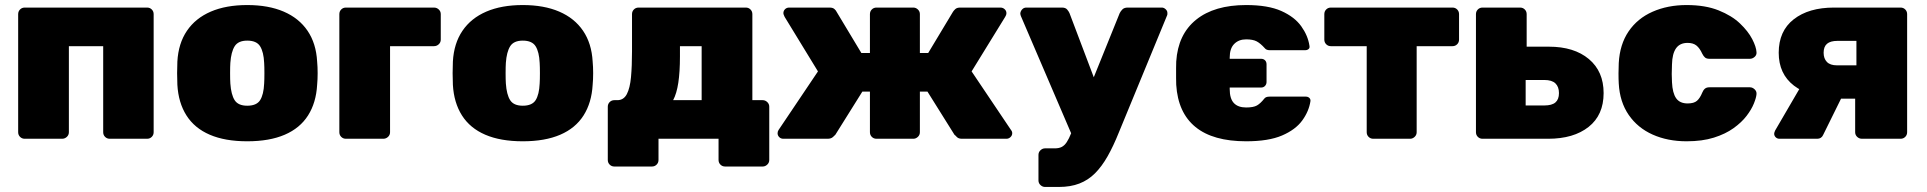

<svg xmlns="http://www.w3.org/2000/svg" viewBox="-20 -550 7637 761"><path d="M78 0Q67 0 59.5 -7.5Q52 -15 52 -26V-494Q52 -505 59.5 -512.5Q67 -520 78 -520H563Q574 -520 581.5 -512.5Q589 -505 589 -494V-26Q589 -15 581.5 -7.5Q574 0 563 0H415Q404 0 396.5 -7.5Q389 -15 389 -26V-367H253V-26Q253 -15 245 -7.5Q237 0 226 0Z M960 10Q872 10 811.5 -16Q751 -42 719 -92.5Q687 -143 683 -214Q682 -235 682 -260Q682 -285 683 -306Q687 -378 721 -428Q755 -478 815.5 -504Q876 -530 960 -530Q1044 -530 1104.5 -504Q1165 -478 1199 -428Q1233 -378 1237 -306Q1239 -285 1239 -260Q1239 -235 1237 -214Q1233 -143 1201 -92.5Q1169 -42 1108.5 -16Q1048 10 960 10ZM960 -131Q997 -131 1011 -153Q1025 -175 1027 -219Q1028 -234 1028 -260Q1028 -286 1027 -301Q1025 -344 1011 -366.5Q997 -389 960 -389Q924 -389 910 -366.5Q896 -344 893 -301Q892 -286 892 -260Q892 -234 893 -219Q896 -175 910 -153Q924 -131 960 -131Z M1351 0Q1340 0 1332.5 -7.5Q1325 -15 1325 -26V-494Q1325 -505 1332.5 -512.5Q1340 -520 1351 -520H1700Q1711 -520 1719 -512.5Q1727 -505 1727 -494V-393Q1727 -382 1719 -374.5Q1711 -367 1700 -367H1526V-26Q1526 -15 1518 -7.5Q1510 0 1499 0Z M2052 10Q1964 10 1903.5 -16Q1843 -42 1811 -92.5Q1779 -143 1775 -214Q1774 -235 1774 -260Q1774 -285 1775 -306Q1779 -378 1813 -428Q1847 -478 1907.5 -504Q1968 -530 2052 -530Q2136 -530 2196.5 -504Q2257 -478 2291 -428Q2325 -378 2329 -306Q2331 -285 2331 -260Q2331 -235 2329 -214Q2325 -143 2293 -92.5Q2261 -42 2200.5 -16Q2140 10 2052 10ZM2052 -131Q2089 -131 2103 -153Q2117 -175 2119 -219Q2120 -234 2120 -260Q2120 -286 2119 -301Q2117 -344 2103 -366.5Q2089 -389 2052 -389Q2016 -389 2002 -366.5Q1988 -344 1985 -301Q1984 -286 1984 -260Q1984 -234 1985 -219Q1988 -175 2002 -153Q2016 -131 2052 -131Z M2415 110Q2404 110 2396.5 102.5Q2389 95 2389 84V-127Q2389 -138 2396.5 -145.5Q2404 -153 2415 -153H2427Q2452 -153 2464.5 -177Q2477 -201 2481 -244.5Q2485 -288 2485 -347V-494Q2485 -505 2492.5 -512.5Q2500 -520 2511 -520H2936Q2947 -520 2954.5 -512.5Q2962 -505 2962 -494V-153H3003Q3013 -153 3021 -145.5Q3029 -138 3029 -127V84Q3029 95 3021 102.5Q3013 110 3003 110H2854Q2843 110 2835.5 102.5Q2828 95 2828 84V0H2590V84Q2590 95 2582.5 102.5Q2575 110 2564 110ZM2648 -153H2761V-367H2675V-326Q2675 -265 2668.5 -222Q2662 -179 2648 -153Z M3085 0Q3075 0 3068.5 -6.5Q3062 -13 3062 -22Q3062 -29 3066 -35L3222 -267L3090 -483Q3089 -486 3087 -490Q3085 -494 3085 -498Q3085 -507 3091.5 -513.5Q3098 -520 3108 -520H3268Q3281 -520 3287.5 -514Q3294 -508 3296 -503L3394 -340H3428V-494Q3428 -505 3435.5 -512.5Q3443 -520 3454 -520H3600Q3610 -520 3618 -512.5Q3626 -505 3626 -494V-340H3659L3757 -503Q3760 -508 3766.5 -514Q3773 -520 3786 -520H3945Q3955 -520 3962 -513.5Q3969 -507 3969 -498Q3969 -494 3967.5 -490Q3966 -486 3964 -483L3831 -267L3987 -35Q3992 -29 3992 -22Q3992 -13 3985 -6.5Q3978 0 3969 0H3793Q3779 0 3772.5 -7Q3766 -14 3763 -16L3656 -187H3626V-26Q3626 -15 3618 -7.5Q3610 0 3600 0H3454Q3443 0 3435.5 -7.5Q3428 -15 3428 -26V-187H3398L3291 -16Q3289 -14 3281.5 -7Q3274 0 3260 0Z M4122 191Q4112 191 4104 183.5Q4096 176 4096 165V64Q4096 53 4104 45.5Q4112 38 4122 38H4161Q4177 38 4188 32.5Q4199 27 4208 13.5Q4217 0 4226 -23L4418 -498Q4422 -506 4429 -513Q4436 -520 4450 -520H4585Q4593 -520 4600 -513.5Q4607 -507 4607 -499Q4607 -497 4607 -494Q4607 -491 4605 -487L4415 -26Q4393 29 4370 69.5Q4347 110 4320 137Q4293 164 4258 177.5Q4223 191 4177 191ZM4231 -9 4026 -487Q4024 -493 4024 -497Q4025 -506 4031.5 -513Q4038 -520 4048 -520H4189Q4203 -520 4209.5 -512.5Q4216 -505 4219 -498L4353 -144Z M4919 10Q4788 10 4718.5 -46.5Q4649 -103 4642 -214Q4642 -221 4641.5 -240.5Q4641 -260 4641.5 -280Q4642 -300 4642 -306Q4649 -414 4721 -472Q4793 -530 4919 -530Q5006 -530 5058.5 -506.5Q5111 -483 5137.5 -446Q5164 -409 5170 -369Q5172 -360 5166.5 -355.5Q5161 -351 5153 -351H5013Q5006 -351 5001 -353Q4996 -355 4993 -359Q4976 -378 4961 -386Q4946 -394 4919 -394Q4890 -394 4872 -376Q4854 -358 4854 -322V-317H4978Q4988 -317 4994 -311Q5000 -305 5000 -295V-225Q5000 -216 4994 -209.5Q4988 -203 4978 -203H4854V-197Q4854 -159 4870.5 -141.5Q4887 -124 4919 -124Q4948 -124 4962 -132Q4976 -140 4991 -159Q4994 -163 4999 -165Q5004 -167 5012 -167H5156Q5164 -167 5169.5 -162Q5175 -157 5174 -149Q5168 -109 5141.5 -72.5Q5115 -36 5061.5 -13Q5008 10 4919 10Z M5423 0Q5412 0 5404.5 -7.5Q5397 -15 5397 -26V-367H5255Q5244 -367 5236.5 -374.5Q5229 -382 5229 -393V-494Q5229 -505 5236.5 -512.5Q5244 -520 5255 -520H5737Q5748 -520 5755.5 -512.5Q5763 -505 5763 -494V-393Q5763 -382 5755.5 -374.5Q5748 -367 5737 -367H5595V-26Q5595 -15 5587 -7.5Q5579 0 5569 0Z M5856 0Q5845 0 5837.5 -7.5Q5830 -15 5830 -26V-494Q5830 -505 5837.5 -512.5Q5845 -520 5856 -520H6005Q6016 -520 6023.5 -512.5Q6031 -505 6031 -494V-365H6119Q6219 -365 6277.5 -316Q6336 -267 6336 -181Q6336 -94 6276.5 -47Q6217 0 6116 0ZM6027 -132H6101Q6131 -132 6145 -144Q6159 -156 6159 -181Q6159 -206 6145 -219.5Q6131 -233 6101 -233H6027Z M6665 10Q6590 10 6530.5 -16.5Q6471 -43 6435.5 -94.5Q6400 -146 6396 -219Q6395 -235 6395 -259Q6395 -283 6396 -300Q6400 -374 6435 -425.5Q6470 -477 6530 -503.5Q6590 -530 6665 -530Q6739 -530 6791.5 -509Q6844 -488 6876.5 -457Q6909 -426 6925 -395Q6941 -364 6942 -343Q6943 -332 6934.5 -324.5Q6926 -317 6916 -317H6755Q6744 -317 6738 -322Q6732 -327 6727 -337Q6717 -359 6704 -369.5Q6691 -380 6669 -380Q6638 -380 6623 -358.5Q6608 -337 6607 -295Q6605 -254 6607 -224Q6609 -181 6623.5 -160.5Q6638 -140 6669 -140Q6694 -140 6706 -150.5Q6718 -161 6727 -183Q6731 -193 6737.5 -198.5Q6744 -204 6755 -204H6916Q6926 -204 6934.5 -196Q6943 -188 6942 -177Q6941 -163 6931.5 -139.5Q6922 -116 6902.5 -90.5Q6883 -65 6851 -42Q6819 -19 6773 -4.5Q6727 10 6665 10Z M7360 0Q7349 0 7341 -7.5Q7333 -15 7333 -26V-159H7263V-164Q7151 -164 7090.5 -210.5Q7030 -257 7030 -341Q7030 -427 7089.5 -473.5Q7149 -520 7249 -520H7513Q7524 -520 7531.5 -512.5Q7539 -505 7539 -494V-26Q7539 -15 7531.5 -7.5Q7524 0 7513 0ZM7033 0Q7024 0 7018 -6Q7012 -12 7012 -20Q7012 -22 7013 -25.5Q7014 -29 7016 -33L7118 -208L7285 -175L7206 -15Q7203 -8 7197 -4Q7191 0 7183 0ZM7261 -291H7338V-388H7263Q7235 -388 7221.5 -376.5Q7208 -365 7208 -341Q7208 -318 7221 -304.5Q7234 -291 7261 -291Z"/></svg>

Font: Rubik ExtraBold
Style: Regular
Weight: 800
Designer: Hubert and Fischer
Foundry: Hubert and Fischer
Version: Version 2.300;gftools[0.9.30]